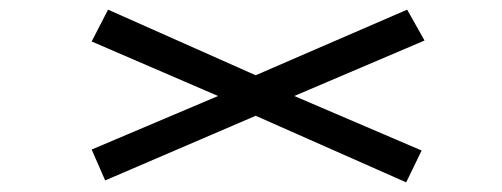

<svg xmlns="http://www.w3.org/2000/svg" viewBox="-20 -523 1040 398"><path d="M822 -145 510 -283 198 -149 170 -213 432 -324 170 -437 204 -503 510 -367 824 -503 860 -439 590 -324 854 -211Z"/></svg>

Font: Inconsolata UltraExpanded Thin
Style: Regular
Weight: 100
Width: 9
Monospace: yes
Designer: Raph Levien, Cyreal, Brenton Simpson
Foundry: Raph Levien, Cyreal, Google
Version: Version 3.100; ttfautohint (v1.8.4.7-5d5b)